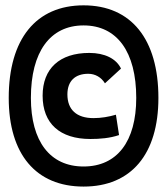

<svg xmlns="http://www.w3.org/2000/svg" viewBox="-20 -706 626 719"><path d="M293 -7.3C471.2 -7.3 573.2 -128.4 573.2 -339.4C573.2 -559.6 471.2 -686 293 -686C114.7 -686 12.7 -559.6 12.7 -339.4C12.7 -128.4 114.7 -7.3 293 -7.3ZM293 -82.5C167.5 -82.5 95.7 -176.3 95.7 -339.4C95.7 -511.7 167.5 -610.8 293 -610.8C418.5 -610.8 490.2 -511.7 490.2 -339.4C490.2 -176.3 418.5 -82.5 293 -82.5ZM318.4 -185.5C354 -185.5 391.6 -188.5 425.8 -200.2L414.1 -276.4C387.2 -268.6 358.9 -263.7 330.1 -263.7C267.1 -263.7 232.4 -294.9 232.4 -352.5C232.4 -401.9 260.7 -429.7 310.5 -429.7C336.4 -429.7 359.4 -416.5 373 -394L433.1 -449.2C415.5 -486.3 372.1 -507.8 314.5 -507.8C202.6 -507.8 139.6 -448.7 139.6 -347.7C139.6 -243.2 204.6 -185.5 318.4 -185.5Z"/></svg>

Font: Cascadia Code PL
Style: Regular
Weight: 400
Monospace: yes
Designer: Aaron Bell
Foundry: Saja Typeworks
Version: Version 2404.023